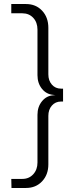

<svg xmlns="http://www.w3.org/2000/svg" viewBox="-20 -753 394 953"><path d="M109 180H37L36 135H91Q124 135 145 112Q166 89 166 54V-183Q166 -223 188.5 -250.5Q211 -278 245 -280L255 -281L245 -282Q210 -285 188 -312.5Q166 -340 166 -380V-606Q166 -642 145 -664.5Q124 -687 91 -687H36V-733H109Q158 -733 189 -700Q220 -667 220 -615V-384Q220 -353 237.5 -333Q255 -313 283 -313H293V-249H283Q255 -249 237.5 -229Q220 -209 220 -178V63Q220 114 189 147Q158 180 109 180Z"/></svg>

Font: Metropolitano Light
Style: Regular
Weight: 300
Designer: Fonts by Alex Slobzheninov & Chris M. Simpson / Changes by Cristiano Sobral
Foundry: Fonts by Alex Slobzheninov & Chris M. Simpson / Changes by Cristiano Sobral
Version: Version 1.00;August 30, 2020;FontCreator 13.0.0.2681 64-bit